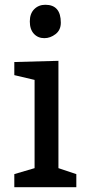

<svg xmlns="http://www.w3.org/2000/svg" viewBox="-20 -785 375 805"><path d="M170 -765Q235 -765 235 -690Q235 -659 213 -642Q191 -625 166 -625Q139 -625 122 -643.5Q105 -662 105 -695Q105 -728 123.5 -746.5Q142 -765 170 -765ZM225 -530V-80L300 -55V0H40V-55L125 -80V-450L40 -470V-525Z"/></svg>

Font: Bitter
Style: Regular
Weight: 400
Designer: Sol Matas
Foundry: Sol Matas
Version: Version 1.001